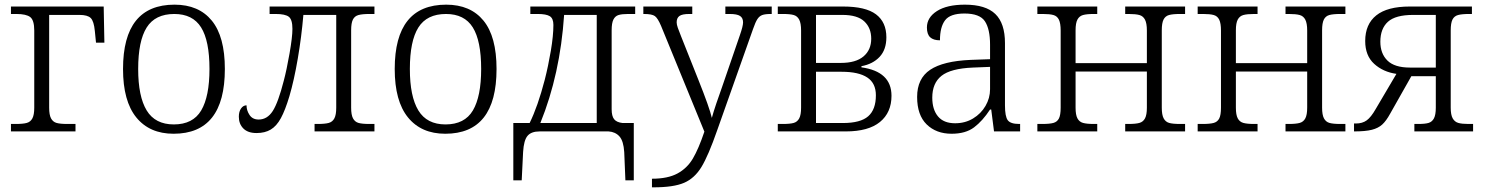

<svg xmlns="http://www.w3.org/2000/svg" viewBox="-20 -564 6373 824"><path d="M27 -32H48Q79 -32 95 -36.5Q111 -41 119 -56Q127 -71 127 -102V-433Q127 -477 110 -490.5Q93 -504 50 -504H27V-536H425L428 -381H392L387 -431Q383 -473 369.5 -486.5Q356 -500 321 -500H191V-102Q191 -71 199 -56Q207 -41 222.5 -36.5Q238 -32 269 -32H304V0H27Z M508 -268Q508 -544 729 -544Q833 -544 889 -475.5Q945 -407 945 -268Q945 10 725 10Q622 10 565 -60Q508 -130 508 -268ZM879 -268Q879 -389 843 -446.5Q807 -504 728 -504Q646 -504 609.5 -446Q573 -388 573 -268Q573 -150 609.5 -90Q646 -30 726 -30Q808 -30 843.5 -90Q879 -150 879 -268Z M1005 -63Q1005 -85 1014.5 -98.5Q1024 -112 1038 -112Q1038 -90 1051 -70.5Q1064 -51 1090 -51Q1127 -51 1150.5 -87.5Q1174 -124 1198 -218Q1210 -263 1222.5 -334Q1235 -405 1235 -440Q1235 -480 1219.5 -492Q1204 -504 1163 -504H1137V-536H1587V-504H1566Q1535 -504 1518.5 -499.5Q1502 -495 1494.5 -480Q1487 -465 1487 -434V-102Q1487 -71 1495 -56Q1503 -41 1518.5 -36.5Q1534 -32 1565 -32H1587V0H1330V-32H1343Q1375 -32 1391 -36.5Q1407 -41 1415 -56Q1423 -71 1423 -102V-500H1282Q1274 -406 1258 -312.5Q1242 -219 1222 -151Q1204 -91 1185.5 -57Q1167 -23 1142 -8Q1117 7 1081 7Q1044 7 1024.5 -12.5Q1005 -32 1005 -63Z M1674 -268Q1674 -544 1895 -544Q1999 -544 2055 -475.5Q2111 -407 2111 -268Q2111 10 1891 10Q1788 10 1731 -60Q1674 -130 1674 -268ZM2045 -268Q2045 -389 2009 -446.5Q1973 -504 1894 -504Q1812 -504 1775.5 -446Q1739 -388 1739 -268Q1739 -150 1775.5 -90Q1812 -30 1892 -30Q1974 -30 2009.5 -90Q2045 -150 2045 -268Z M2183 -36H2253Q2288 -107 2318 -222Q2333 -281 2344 -346Q2355 -411 2355 -457Q2355 -485 2339.5 -494.5Q2324 -504 2288 -504H2256V-536H2706V-504H2675Q2649 -504 2634.5 -499.5Q2620 -495 2612.5 -480Q2605 -465 2605 -434V-95Q2605 -66 2615.5 -52.5Q2626 -39 2652 -36H2700V210H2664L2659 89Q2656 41 2638.5 21.5Q2621 2 2592 0H2296Q2260 0 2244 19Q2228 38 2225 88L2219 210H2183ZM2541 -36V-500H2401Q2384 -245 2299 -36Z M2778 203Q2846 203 2887.5 180.5Q2929 158 2953.5 116.5Q2978 75 3003 1L2817 -453Q2803 -486 2790.5 -495Q2778 -504 2744 -504H2741V-536H2951V-504H2938Q2908 -504 2896 -495.5Q2884 -487 2884 -468Q2884 -459 2889 -444.5Q2894 -430 2903 -408L2977 -222Q3025 -102 3035 -58Q3042 -84 3054 -119.5Q3066 -155 3079 -191L3155 -412Q3169 -452 3169 -468Q3169 -487 3156 -495.5Q3143 -504 3112 -504H3093V-536H3292V-504H3288Q3264 -504 3251.5 -499.5Q3239 -495 3230.5 -482Q3222 -469 3212 -440L3058 -5Q3020 104 2990.5 152.5Q2961 201 2916 220.5Q2871 240 2784 240H2778Z M3318 -32H3340Q3371 -32 3386.5 -36.5Q3402 -41 3410 -56Q3418 -71 3418 -102V-433Q3418 -464 3410 -479.5Q3402 -495 3386.5 -499.5Q3371 -504 3341 -504H3318V-536H3598Q3695 -536 3739.5 -502.5Q3784 -469 3784 -404Q3784 -351 3755 -320Q3726 -289 3677 -280V-275Q3806 -257 3806 -153Q3806 -81 3756.5 -40.5Q3707 0 3610 0H3318ZM3589 -294Q3653 -294 3686 -322Q3719 -350 3719 -398Q3719 -444 3689.5 -472Q3660 -500 3595 -500H3482V-294ZM3597 -36Q3673 -36 3706 -65Q3739 -94 3739 -155Q3739 -207 3702 -231.5Q3665 -256 3592 -256H3482V-36Z M3916 -148Q3916 -227 3972 -264.5Q4028 -302 4146 -307L4229 -310V-372Q4229 -439 4207 -472.5Q4185 -506 4119 -506Q4058 -506 4036 -477Q4014 -448 4014 -391Q3986 -391 3972 -404Q3958 -417 3958 -446Q3958 -489 4001 -516.5Q4044 -544 4121 -544Q4210 -544 4251.5 -504Q4293 -464 4293 -379V-112Q4293 -64 4305 -48Q4317 -32 4354 -32H4358V0H4246L4234 -94H4229Q4197 -45 4160.5 -17.5Q4124 10 4064 10Q3998 10 3957 -30Q3916 -70 3916 -148ZM4229 -181V-277L4155 -274Q4060 -270 4020.5 -238.5Q3981 -207 3981 -145Q3981 -94 4005.5 -64.5Q4030 -35 4079 -35Q4122 -35 4156 -55.5Q4190 -76 4209.5 -109.5Q4229 -143 4229 -181Z M4432 -32H4453Q4485 -32 4501 -36.5Q4517 -41 4524.5 -55.5Q4532 -70 4532 -102V-433Q4532 -464 4524.5 -479.5Q4517 -495 4501 -499.5Q4485 -504 4456 -504H4432V-536H4689V-504H4674Q4644 -504 4628 -499.5Q4612 -495 4604 -480Q4596 -465 4596 -434V-293H4902V-433Q4902 -464 4894 -479.5Q4886 -495 4870 -499.5Q4854 -504 4824 -504H4809V-536H5066V-504H5044Q5013 -504 4997 -499.5Q4981 -495 4973.5 -480Q4966 -465 4966 -434V-102Q4966 -71 4974 -56Q4982 -41 4997.5 -36.5Q5013 -32 5044 -32H5066V0H4809V-32H4823Q4854 -32 4870 -36.5Q4886 -41 4894 -56Q4902 -71 4902 -102V-257H4596V-102Q4596 -71 4604 -56Q4612 -41 4628 -36.5Q4644 -32 4674 -32H4689V0H4432Z M5120 -32H5141Q5173 -32 5189 -36.5Q5205 -41 5212.5 -55.5Q5220 -70 5220 -102V-433Q5220 -464 5212.5 -479.5Q5205 -495 5189 -499.5Q5173 -504 5144 -504H5120V-536H5377V-504H5362Q5332 -504 5316 -499.5Q5300 -495 5292 -480Q5284 -465 5284 -434V-293H5590V-433Q5590 -464 5582 -479.5Q5574 -495 5558 -499.5Q5542 -504 5512 -504H5497V-536H5754V-504H5732Q5701 -504 5685 -499.5Q5669 -495 5661.5 -480Q5654 -465 5654 -434V-102Q5654 -71 5662 -56Q5670 -41 5685.5 -36.5Q5701 -32 5732 -32H5754V0H5497V-32H5511Q5542 -32 5558 -36.5Q5574 -41 5582 -56Q5590 -71 5590 -102V-257H5284V-102Q5284 -71 5292 -56Q5300 -41 5316 -36.5Q5332 -32 5362 -32H5377V0H5120Z M5791 -34H5799Q5827 -34 5845.5 -47.5Q5864 -61 5884 -96L5973 -247Q5916 -255 5877.5 -290Q5839 -325 5839 -388Q5839 -460 5886.5 -498Q5934 -536 6030 -536H6297V-504H6285Q6254 -504 6237.5 -499.5Q6221 -495 6213.5 -480Q6206 -465 6206 -433V-102Q6206 -71 6214.5 -56Q6223 -41 6238.5 -36.5Q6254 -32 6281 -32H6302V0H6050V-32H6067Q6096 -32 6111 -36.5Q6126 -41 6134 -56Q6142 -71 6142 -102V-237H6037L5946 -76Q5929 -45 5912 -29.5Q5895 -14 5867.5 -7Q5840 0 5791 0ZM6142 -274V-500H6045Q5969 -500 5936.5 -470.5Q5904 -441 5904 -385Q5904 -334 5934.5 -304Q5965 -274 6031 -274Z"/></svg>

Font: Noto Serif Light
Style: Regular
Weight: 300
Designer: Monotype Design Team
Foundry: Monotype Imaging Inc.
Version: Version 1.001